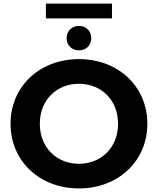

<svg xmlns="http://www.w3.org/2000/svg" viewBox="-20 -1043 884 1075"><path d="M237 -940H607V-1023H237ZM422 -761C461 -761 491 -788 491 -829C491 -870 461 -898 422 -898C383 -898 353 -870 353 -829C353 -788 383 -761 422 -761ZM422 12C642 12 805 -141 805 -350C805 -559 642 -712 422 -712C201 -712 39 -558 39 -350C39 -142 201 12 422 12ZM422 -126C297 -126 203 -217 203 -350C203 -483 297 -574 422 -574C547 -574 641 -483 641 -350C641 -217 547 -126 422 -126Z"/></svg>

Font: AWKNG-Font
Style: Bold
Weight: 700
Designer: Awakening Church
Foundry: Awakening Church
Version: Version 1.700;PS 001.700;hotconv 1.0.88;makeotf.lib2.5.64775